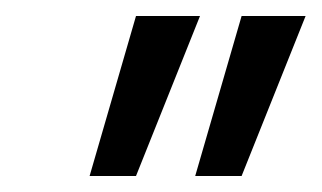

<svg xmlns="http://www.w3.org/2000/svg" viewBox="-20 -775 402 240"><path d="M224 -555 282 -755H362L282 -555ZM92 -555 150 -755H230L150 -555Z"/></svg>

Font: DM Sans 20pt
Style: Italic
Weight: 400
Italic angle: -10°
Version: Version 4.004;gftools[0.9.30]